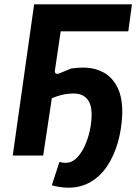

<svg xmlns="http://www.w3.org/2000/svg" viewBox="-20 -720 634 889"><path d="M297 149Q274 149 254 145.5Q234 142 220 138L255 30Q262 32 271 33Q280 34 284 34Q312 34 334 12.5Q356 -9 371.5 -42.5Q387 -76 395.5 -114Q404 -152 404 -186Q405 -238 383 -262.5Q361 -287 322 -287Q290 -287 263.5 -280Q237 -273 220 -265L180 0H39L138 -700H591L574 -575H261L234 -392Q233 -384 238.5 -380Q244 -376 254 -380L310 -403Q323 -405 338 -406Q353 -407 365 -407Q417 -407 458.5 -385Q500 -363 524 -315Q548 -267 546 -190Q543 -121 525.5 -60Q508 1 477 48Q446 95 400.5 122Q355 149 297 149Z"/></svg>

Font: Finlandica SemiBold
Style: Italic
Weight: 600
Italic angle: -8°
Designer: Niklas Ekholm, Juho Hiilivirta, Jaakko Suomalainen
Foundry: Helsinki Type Studio
Version: Version 1.063